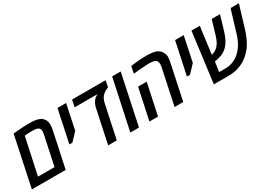

<svg xmlns="http://www.w3.org/2000/svg" viewBox="12 -1368 2952 2097"><g transform="rotate(-30 1488.0 -320.0)"><path d="M1 0 133.3 -627.9Q150.4 -629.9 174.3 -632.1Q198.2 -634.3 225.3 -636Q252.4 -637.7 279.8 -638.9Q307.1 -640.1 331.5 -640.1Q369.1 -640.1 402.6 -636.5Q436 -632.8 462.2 -621.6Q488.3 -610.4 504.4 -588.9Q517.1 -575.2 523.4 -555.9Q529.8 -536.6 529.8 -513.2Q529.8 -498 527.8 -480.2Q525.9 -462.4 521 -440.4L427.2 0ZM128.4 -87.4H336.9L413.1 -445.3Q415 -453.6 416.5 -462.9Q418 -472.2 418.9 -480.2Q419.9 -488.3 419.9 -494.1Q419.9 -504.9 416.7 -514.6Q413.6 -524.4 407.2 -530.8Q398.4 -540.5 383.5 -544.9Q368.7 -549.3 350.1 -550.5Q331.5 -551.8 313.5 -551.8Q294.9 -551.8 274.4 -550.8Q253.9 -549.8 227.5 -547.9Z M601.1 -220.7 688 -630.4H796.4L731 -317.4L639.6 -220.7Z M962.9 0 1052.7 -422.4Q1057.6 -446.3 1067.9 -468.3Q1078.1 -490.2 1091.3 -504.9Q1101.1 -516.6 1113 -525.6Q1125 -534.7 1136.7 -540.5L1143.1 -543H853.5L872.1 -630.4H1294.4L1278.8 -549.8Q1262.2 -543.9 1245.1 -534.9Q1228 -525.9 1211.4 -511.7Q1192.4 -494.6 1179.7 -472.2Q1167 -449.7 1160.2 -416.5L1071.8 0Z M1242.7 0 1377 -630.4H1485.4L1351.6 0Z M1800.8 0 1893.1 -436Q1896.5 -450.2 1897.9 -461.9Q1899.4 -473.6 1899.4 -484.4Q1899.4 -505.9 1892.1 -520Q1884.8 -534.2 1868.7 -541.5Q1856 -547.9 1836.4 -550Q1816.9 -552.2 1798.3 -552.2Q1766.1 -552.2 1716.1 -548.3Q1666 -544.4 1597.2 -537.1L1614.7 -625Q1651.9 -630.4 1687.3 -633.5Q1722.7 -636.7 1754.2 -638.4Q1785.6 -640.1 1811.5 -640.1Q1861.3 -640.1 1896.5 -634.3Q1931.6 -628.4 1956.1 -612.8Q1970.2 -604 1980 -592.8Q1989.7 -581.5 1995.6 -568.8Q2002.9 -558.1 2007.6 -544.2Q2012.2 -530.3 2012.2 -511.7Q2012.2 -495.6 2009.5 -475.8Q2006.8 -456.1 2001.5 -432.6L1909.7 0ZM1483.4 0 1566.9 -392.1H1675.3L1591.8 0Z M2084 -220.7 2170.9 -630.4H2279.3L2213.9 -317.4L2122.6 -220.7Z M2295.9 0 2377.4 -630.4H2482.9L2433.1 -256.3L2409.7 -301.8Q2417 -295.9 2424.3 -293Q2431.6 -290 2437 -290Q2462.9 -296.9 2481.7 -306.9Q2500.5 -316.9 2517.1 -333.5Q2537.6 -353 2552.7 -383.1Q2567.9 -413.1 2579.6 -451.2L2632.8 -630.4H2737.3L2682.1 -444.3Q2666 -392.1 2646 -353Q2626 -314 2597.2 -284.7Q2564.9 -251.5 2524.4 -235.1Q2483.9 -218.8 2434.1 -210.9Q2425.8 -210.4 2419.4 -210.7Q2413.1 -210.9 2406 -211.9Q2398.9 -212.9 2388.2 -216.3L2437.5 -258.3L2412.6 -87.4H2498.5Q2557.1 -87.4 2611.8 -115.2Q2666.5 -143.1 2708 -195.3Q2733.9 -227.1 2753.4 -267.6Q2772.9 -308.1 2786.6 -354L2870.6 -630.4H2975.6L2890.6 -350.1Q2877 -305.7 2859.6 -264.6Q2842.3 -223.6 2819.8 -187.5Q2797.4 -151.4 2770.5 -123Q2736.3 -85.9 2694.6 -59.3Q2652.8 -32.7 2606 -18.6Q2576.7 -8.3 2544.9 -4.2Q2513.2 0 2478 0Z"/></g></svg>

Font: Open Sans SemiCondensed SemiBold
Style: Italic
Weight: 600
Width: 4
Italic angle: -12°
Designer: Monotype Design Team
Foundry: Monotype Imaging Inc.
Version: Version 3.000